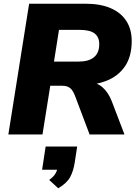

<svg xmlns="http://www.w3.org/2000/svg" viewBox="-20 -725 746 1035"><path d="M25 0 137 -705H440Q521 -705 576.5 -681Q632 -657 661 -612Q690 -567 690 -504Q690 -421 654 -368Q618 -315 555 -290Q492 -265 411 -265V-283H448Q500 -283 532 -255Q564 -227 583 -178L651 0H463L383 -212Q376 -230 366.5 -241.5Q357 -253 344 -258Q331 -263 311 -263H251L209 0ZM271 -393H404Q458 -393 486.5 -416.5Q515 -440 515 -487Q515 -526 489.5 -545Q464 -564 409 -564H298ZM294 290 245 245Q269 228 279 210.5Q289 193 293 170L324 190H207L226 65H396L383 150Q376 196 358.5 229Q341 262 294 290Z"/></svg>

Font: Nunito Sans 12pt ExtraLight 12pt Black
Style: Italic
Weight: 900
Italic angle: -9°
Version: Version 3.101;gftools[0.9.27]